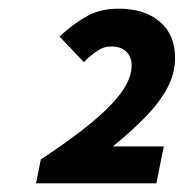

<svg xmlns="http://www.w3.org/2000/svg" viewBox="-20 -797 423 442"><path d="M63 -375 74 -430Q144 -476 190 -514Q236 -552 259.5 -584.5Q283 -617 283 -646Q283 -666 271 -678Q259 -690 235 -690Q219 -690 204 -680Q189 -670 173 -654L117 -713Q151 -744 181.5 -760.5Q212 -777 253 -777Q313 -777 348 -747Q383 -717 383 -664Q383 -628 365.5 -595Q348 -562 316 -529Q284 -496 240 -460H357L340 -375Z"/></svg>

Font: Source Sans 3
Style: Bold Italic
Weight: 700
Italic angle: -11°
Designer: Paul D. Hunt
Foundry: Adobe
Version: Version 3.052;hotconv 1.1.0;makeotfexe 2.6.0